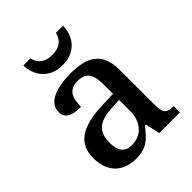

<svg xmlns="http://www.w3.org/2000/svg" viewBox="-213 -870 1001 1001"><g transform="rotate(-45 287.5 -370.0)"><path d="M278 -606C377 -606 423 -675 425 -750H372C361 -702 327 -682 278 -682C229 -682 195 -702 184 -750H132C134 -675 180 -606 278 -606ZM204 10C285 10 315 -25 358 -80H366L384 0H536V-46H532C487 -46 471 -62 471 -117V-375C471 -501 407 -547 279 -547C175 -547 90 -519 90 -449C90 -402 125 -385 192 -385C192 -447 207 -493 275 -493C348 -493 358 -444 358 -373V-315L275 -312C123 -307 48 -258 48 -151C48 -41 115 10 204 10ZM238 -56C188 -56 165 -86 165 -146C165 -222 198 -262 300 -267L358 -270V-191C358 -108 311 -56 238 -56Z"/></g></svg>

Font: Noto Serif Oriya Medium
Style: Regular
Weight: 500
Designer: David Williams
Foundry: Google LLC, David Williams
Version: Version 1.051